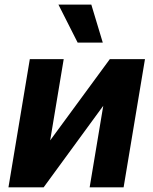

<svg xmlns="http://www.w3.org/2000/svg" viewBox="-20 -797 651 817"><path d="M417.3 -615.8H310.4L228.7 -777.3H368.6ZM506 0H361.5L419.4 -346.9L165.8 0H16L106.9 -545.5H251.1L193.5 -199.6L447.4 -545.5H596.9Z"/></svg>

Font: Linik Sans
Style: Bold Italic
Weight: 700
Italic angle: 9°
Designer: Fonts by Rasmus Andersson / Changes by Cristiano Sobral with parts from Marc Monis
Foundry: rsms
Version: Version 3.020; ttfautohint (v1.6)